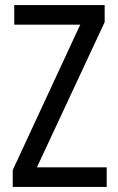

<svg xmlns="http://www.w3.org/2000/svg" viewBox="-20 -734 464 754"><path d="M399 0V-77H125L391 -647V-714H36V-637H295L30 -66V0Z"/></svg>

Font: Noto Sans Khmer UI Condensed
Style: Regular
Weight: 400
Width: 3
Designer: Danh Hong and the Monotype Design Team
Foundry: Monotype Imaging Inc.
Version: Version 2.002